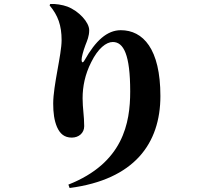

<svg xmlns="http://www.w3.org/2000/svg" viewBox="-20 -853 1040 960"><path d="M228 -826C270 -776 288 -726 288 -652C288 -580 246 -426 246 -335C246 -289 251 -251 265 -218C280 -184 302 -165 339 -165C374 -165 401 -188 401 -222C401 -274 393 -311 393 -362C393 -420 405 -481 436 -542C470 -611 511 -643 544 -643C598 -643 631 -580 631 -396C631 -238 596 -38 322 70L328 87C651 45 782 -135 782 -373C782 -609 695 -702 584 -702C516 -702 458 -650 403 -552C395 -537 388 -538 388 -555C388 -566 395 -595 407 -627C416 -650 426 -672 426 -702C426 -742 374 -798 317 -820C293 -829 255 -835 231 -833Z"/></svg>

Font: Source Han Serif KR Heavy
Style: Regular
Weight: 900
Designer: Ryoko NISHIZUKA 西塚涼子 (kana & ideographs); Frank Grießhammer (Latin, Greek & Cyrillic); Wenlong ZHANG 张文龙 (bopomofo); San
Foundry: Adobe
Version: Version 2.001;hotconv 1.1.0;makeotfexe 2.6.0